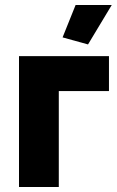

<svg xmlns="http://www.w3.org/2000/svg" viewBox="-20 -750 471 770"><path d="M333 -571.8 231 -600.1 283.2 -730H428.2ZM56.2 0V-524.9H417V-384.8H215.8V0Z"/></svg>

Font: Raleway-v4020 ExtraBold
Style: Regular
Weight: 800
Designer: Matt McInerney, Pablo Impallari, Rodrigo Fuenzalida
Foundry: Matt McInerney, Pablo Impallari, Rodrigo Fuenzalida
Version: Version 4.020;PS 004.020;hotconv 1.0.88;makeotf.lib2.5.64775